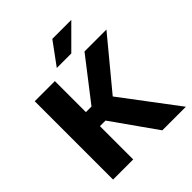

<svg xmlns="http://www.w3.org/2000/svg" viewBox="-239 -1056 1213 1213"><g transform="rotate(-45 367.5 -450.0)"><path d="M70 0H250V-297.3H300L510 0H720.7L439.8 -372.8L710.7 -700H514.7L300 -422.7H250V-700H70ZM317.2 -750H446.8L596.8 -900H427.2Z"/></g></svg>

Font: Golos Text VF
Style: Regular
Weight: 400
Designer: A.Korolkova, Vitaly Kuzmin
Foundry: ParaType Ltd
Version: Version 2.005